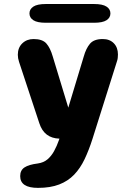

<svg xmlns="http://www.w3.org/2000/svg" viewBox="-20 -674 659 932"><path d="M164.5 238Q78 238 78 181Q78 152.5 98.8 138.8Q119.5 125 163.5 119.5Q191.5 115.5 210.2 99.8Q229 84 242.5 59.5Q256 35 266.5 5L268.5 -1Q194.5 -3 171 -75.5L72.5 -373.5Q66.5 -391.5 66.5 -408Q66.5 -442.5 88.2 -463.5Q110 -484.5 143 -484.5Q186 -484.5 205 -463Q224 -441.5 236 -400L311.5 -151.5L386.5 -399.5Q397.5 -439 416.8 -461.8Q436 -484.5 479 -484.5Q512.5 -484.5 532.5 -464Q552.5 -443.5 552.5 -409.5Q552.5 -401.5 551.5 -392.5Q550.5 -383.5 547 -374L429 0Q411.5 55 390.5 99Q369.5 143 339.8 174Q310 205 267.2 221.5Q224.5 238 164.5 238ZM123 -609Q123 -629.5 142 -642Q161 -654.5 202.5 -654.5H436.5Q478 -654.5 497 -642Q516 -629.5 516 -609Q516 -588 497 -575.8Q478 -563.5 436.5 -563.5H202.5Q161 -563.5 142 -575.8Q123 -588 123 -609Z"/></svg>

Font: Sono ExtraLight Monospace
Style: Bold
Weight: 700
Version: Version 2.112